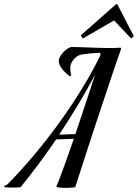

<svg xmlns="http://www.w3.org/2000/svg" viewBox="-174 -901 664 924"><path d="M409.2 -667Q404.3 -654.3 394.3 -625Q384.3 -595.7 370.6 -555.2Q356.9 -514.6 340.6 -465.6Q324.2 -416.5 306.6 -364Q289.1 -311.5 271.7 -258.5Q254.4 -205.6 238.8 -157.2Q223.1 -108.9 210 -68.4Q196.8 -27.8 188 0Q175.3 2 161.1 2.4Q148.9 3.4 133.1 2.9Q117.2 2.4 100.1 0L97.2 -4.9Q101.6 -13.2 109.9 -34.4Q118.2 -55.7 129.2 -85.9Q140.1 -116.2 153.6 -154.1Q167 -191.9 181.2 -232.9L96.2 -230Q50.3 -163.1 6.8 -105Q-36.6 -46.9 -75.2 0Q-85 1 -97.2 1.5Q-107.4 2 -121.8 1.7Q-136.2 1.5 -153.8 0L-152.8 -6.8Q-150.4 -6.8 -144.8 -9.8Q-139.2 -12.7 -133.8 -18.1Q-71.8 -81.5 -8.8 -156.5Q54.2 -231.4 112.3 -312Q170.4 -392.6 221.2 -475.3Q272 -558.1 310.1 -637.2Q310.1 -644 307.1 -647Q293.9 -646 279.3 -645.3Q264.6 -644.5 251 -643.1Q237.3 -641.6 225.3 -639.6Q213.4 -637.7 206.1 -634.8Q199.7 -632.3 192.4 -626.7Q185.1 -621.1 178.7 -612.8Q172.4 -604.5 168.2 -594.5Q164.1 -584.5 164.1 -574.2Q164.1 -567.9 165 -558.3Q166 -548.8 168.9 -539.1L163.1 -533.2Q138.2 -551.3 123.5 -571Q108.9 -590.8 108.9 -607.9Q108.9 -617.7 115.5 -629.4Q122.1 -641.1 131.8 -651.1Q141.6 -661.1 152.8 -668Q164.1 -674.8 172.9 -674.8Q188 -674.8 209.7 -674.1Q231.4 -673.3 255.6 -672.4Q279.8 -671.4 304.2 -670.7Q328.6 -669.9 349.1 -669.9Q357.9 -669.9 364.7 -669.9Q371.6 -669.9 377.7 -670.2Q383.8 -670.4 390.4 -670.7Q397 -670.9 405.8 -671.9ZM189 -255.9Q201.7 -293.9 214.8 -333Q228 -372.1 240.2 -409.4Q252.4 -446.8 263.7 -481Q274.9 -515.1 284.2 -543.9Q245.6 -469.2 201.2 -396Q156.7 -322.8 110.8 -252.9ZM390.6 -880.9 469.7 -727.1 457 -715.8 375 -802.7 224.6 -715.8 214.8 -731 384.8 -880.9Z"/></svg>

Font: Romanesco
Style: Regular
Weight: 400
Designer: Astigmatic (AOETI)
Foundry: Astigmatic (AOETI)
Version: Version 1.000